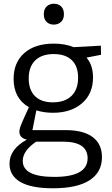

<svg xmlns="http://www.w3.org/2000/svg" viewBox="-20 -771 599 1030"><path d="M264 239Q147 239 89 205Q31 171 31 107Q31 29 124 -22Q84 -31 84 -65Q84 -74 87.5 -86Q91 -98 102 -123Q113 -148 135 -196Q53 -243 53 -348Q53 -436 110.5 -486.5Q168 -537 269 -537Q329 -537 375 -518L521 -526L522 -477L444 -462Q479 -421 479 -356Q479 -268 420 -217Q361 -166 264 -166Q216 -166 175 -179L154 -73H331Q428 -73 477.5 -35.5Q527 2 527 72Q527 153 460.5 196Q394 239 264 239ZM263 -222Q328 -222 363.5 -256.5Q399 -291 399 -354Q399 -416 365 -448.5Q331 -481 268 -481Q204 -481 169 -447Q134 -413 134 -350Q134 -289 167.5 -255.5Q201 -222 263 -222ZM271 178Q450 178 450 78Q450 -11 318 -11H174Q102 38 102 92Q102 178 271 178ZM268 -639Q245 -639 230 -653.5Q215 -668 215 -695Q215 -722 230.5 -736.5Q246 -751 269 -751Q293 -751 308 -736.5Q323 -722 323 -695Q323 -668 307.5 -653.5Q292 -639 268 -639Z"/></svg>

Font: Bitter
Style: Regular
Weight: 400
Designer: Sol Matas, and Bitter project Authors
Foundry: Sol Matas
Version: Version 2.001